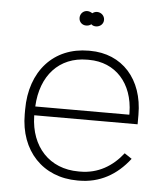

<svg xmlns="http://www.w3.org/2000/svg" viewBox="-51 -730 678 781"><g transform="rotate(5 288.5 -340.0)"><path d="M274 -626C282 -626 289 -628 295 -633C300 -628 307 -626 314 -626C331 -626 345 -638 345 -655C345 -672 331 -685 314 -685C307 -685 300 -682 295 -678C289 -682 282 -685 274 -685C258 -685 245 -672 245 -655C245 -638 258 -626 274 -626ZM294 5H300C384 5 453 -33 506 -102L476 -122C433 -67 375 -32 302 -32H295C176 -32 99 -116 96 -240V-244H518V-283C518 -428 431 -525 299 -525H294C151 -525 57 -421 57 -264V-245C57 -96 152 5 294 5ZM97 -280C103 -407 177 -488 291 -488H298C407 -488 479 -408 481 -288V-280Z"/></g></svg>

Font: Fixel Text ExtraLight
Style: Regular
Weight: 200
Width: 4
Designer: AlfaBravo + MacPaw
Foundry: Kyrylo Tkachov, Marchela Mozhyna, Serhii Makarenko, Maria Weinstein, Zakhar Kryvoshyya
Version: Version 1.211